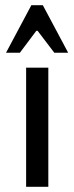

<svg xmlns="http://www.w3.org/2000/svg" viewBox="-20 -715 285 735"><path d="M80 -456H165V0H80ZM241 -513H188L124 -597H119L56 -513H3L100 -695H144Z"/></svg>

Font: Average Sans
Style: Regular
Weight: 400
Designer: Eduardo Rodriguez Tunni
Foundry: Eduardo Rodriguez Tunni
Version: Version 1.001